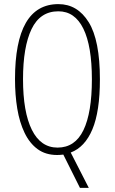

<svg xmlns="http://www.w3.org/2000/svg" viewBox="-20 -744 559 934"><path d="M466 -358Q466 -202 429.5 -115Q393 -28 324 -2L412 170H369L288 8Q279 9 272 9.5Q265 10 258 10Q202 10 163 -18.5Q124 -47 99.5 -98Q75 -149 64 -215.5Q53 -282 53 -359Q53 -724 264 -724Q357 -724 411.5 -636Q466 -548 466 -358ZM92 -359Q92 -199 135 -112.5Q178 -26 260 -26Q345 -26 386 -111Q427 -196 427 -358Q427 -520 385.5 -604.5Q344 -689 264 -689Q175 -689 133.5 -602.5Q92 -516 92 -359Z"/></svg>

Font: Noto Sans Lao Looped ExtraCondensed ExtraLight
Style: Regular
Weight: 200
Width: 2
Designer: Mark Frömberg, Ben Mitchell
Foundry: The Fontpad Ltd
Version: Version 1.002; ttfautohint (v1.8.4.7-5d5b)